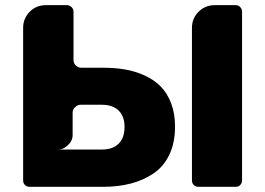

<svg xmlns="http://www.w3.org/2000/svg" viewBox="-20 -720 1019 737"><path d="M651.9 -233.9Q651.9 -171.9 629.9 -126Q607.9 -80.1 568.8 -54Q529.8 -27.8 481.9 -15.4Q434.1 -2.9 376 -2.9H94.2Q83 -2.9 75.9 -9.8Q68.8 -16.6 68.8 -27.8V-612.8Q68.8 -649.4 94 -674.8Q119.1 -700.2 155.8 -700.2H242.2V-699.2Q250.5 -697.8 256.3 -690.9Q262.2 -684.1 262.2 -674.8V-490.2Q262.2 -477.5 270.8 -468.8Q279.3 -460 292 -460H376Q421.9 -460 461.2 -453.1Q500.5 -446.3 536.4 -429.7Q572.3 -413.1 597.4 -387.5Q622.6 -361.8 637.2 -322.8Q651.9 -283.7 651.9 -233.9ZM458 -232.9Q458 -273.9 435.1 -295.9Q412.1 -317.9 371.1 -317.9H290Q277.8 -317.9 269 -309.1Q258.8 -301.8 258.8 -287.1V-201.2Q258.8 -178.2 237.8 -160.2Q231.4 -153.8 220.2 -148.9Q210 -146 202.1 -146H371.1Q413.1 -146 435.5 -168.5Q458 -190.9 458 -232.9ZM901.9 -692.9Q909.2 -685.5 909.2 -674.8V-27.8Q909.2 -17.1 901.9 -9.8Q896.5 -2.9 883.8 -2.9H742.2Q731 -2.9 723.9 -9.8Q716.8 -16.6 716.8 -27.8V-612.8Q716.8 -649.4 742.2 -674.8Q767.6 -700.2 804.2 -700.2H883.8Q896 -700.2 901.9 -692.9Z"/></svg>

Font: Cunia
Style: Bold
Weight: 700
Designer: Alejo Bergmann, Denis Ignatov
Foundry: Hubert & Fischer
Version: Version 1.00 February 21, 2019, initial release